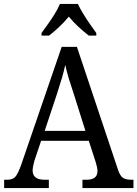

<svg xmlns="http://www.w3.org/2000/svg" viewBox="-20 -951 695 971"><path d="M1 0V-42H18Q44 -42 57.5 -57Q71 -72 88 -120L292 -714H369L577 -92Q587 -62 601.5 -52Q616 -42 644 -42H655V0H397V-42H418Q473 -42 473 -86Q473 -95 470.5 -106.5Q468 -118 464 -131L429 -239H188L154 -138Q151 -126 148 -112.5Q145 -99 145 -89Q145 -42 205 -42H227V0ZM206 -289H412L355 -470Q340 -514 328.5 -552Q317 -590 310 -623Q303 -590 293 -556Q283 -522 269 -479ZM190 -784Q204 -803 222.5 -829Q241 -855 257.5 -882Q274 -909 283 -931H374Q384 -909 400.5 -882Q417 -855 435 -829Q453 -803 467 -784V-771H429Q403 -791 376 -816Q349 -841 328 -867Q307 -841 280.5 -816Q254 -791 228 -771H190Z"/></svg>

Font: Noto Serif SemiCondensed
Style: Regular
Weight: 400
Width: 4
Designer: Monotype Design Team
Foundry: Monotype Imaging Inc.
Version: Version 2.013